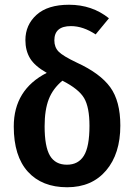

<svg xmlns="http://www.w3.org/2000/svg" viewBox="-20 -774 566 809"><path d="M304 -510Q402 -465 444.5 -406.5Q487 -348 487 -245Q487 -126 427 -55.5Q367 15 263 15Q157 15 97.5 -50.5Q38 -116 38 -241Q38 -396 177 -467Q126 -496 106.5 -528.5Q87 -561 87 -605Q87 -669 134 -711.5Q181 -754 271 -754Q368 -754 439 -697L383 -629Q330 -664 279 -664Q209 -664 209 -604Q209 -575 227 -556.5Q245 -538 304 -510ZM262 -80Q310 -80 333.5 -118Q357 -156 357 -244Q357 -322 334.5 -360.5Q312 -399 243 -434Q203 -401 185.5 -356Q168 -311 168 -242Q168 -156 190.5 -118Q213 -80 262 -80Z"/></svg>

Font: Fira Sans Condensed Medium
Style: Regular
Weight: 500
Width: 3
Designer: Carrois Corporate & Edenspiekermann AG
Foundry: Carrois Corporate GbR & Edenspiekermann AG
Version: Version 4.203;PS 004.203;hotconv 1.0.88;makeotf.lib2.5.64775